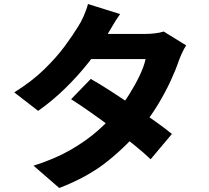

<svg xmlns="http://www.w3.org/2000/svg" viewBox="-20 -864 1040 956"><path d="M432 -471Q478 -445 533.5 -409Q589 -373 645.5 -334.5Q702 -296 752 -260.5Q802 -225 836 -197L730 -71Q698 -102 648.5 -142Q599 -182 542.5 -224Q486 -266 431.5 -304.5Q377 -343 334 -370ZM907 -638Q897 -623 887.5 -602.5Q878 -582 870 -561Q855 -516 829.5 -461Q804 -406 769 -347.5Q734 -289 689 -233Q618 -144 518.5 -63.5Q419 17 275 72L147 -39Q254 -73 331 -117.5Q408 -162 464 -211Q520 -260 561 -309Q594 -347 623.5 -394Q653 -441 675 -487Q697 -533 705 -570H376L426 -695H702Q726 -695 751.5 -698Q777 -701 795 -707ZM578 -794Q558 -766 539.5 -734Q521 -702 511 -686Q477 -624 423 -555.5Q369 -487 304.5 -424Q240 -361 170 -312L51 -404Q139 -459 200 -518.5Q261 -578 302 -633.5Q343 -689 369 -732Q382 -751 396.5 -783.5Q411 -816 418 -844Z"/></svg>

Font: Noto Sans SC ExtraBold
Style: Regular
Weight: 800
Designer: Ryoko NISHIZUKA 西塚涼子 (kana, bopomofo & ideographs); Paul D. Hunt (Latin, Greek & Cyrillic); Sandoll Communications 산돌커뮤니
Foundry: Adobe
Version: Version 2.004-H2;hotconv 1.0.118;makeotfexe 2.5.65603